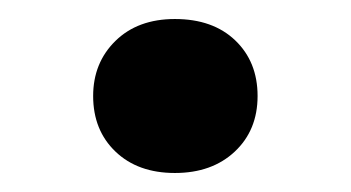

<svg xmlns="http://www.w3.org/2000/svg" viewBox="-20 -167 369 202"><path d="M164 15Q125 15 101.5 -7.5Q78 -30 78 -66Q78 -101 101.5 -124Q125 -147 164 -147Q204 -147 227.5 -124.5Q251 -102 251 -66Q251 -30 227 -7.5Q203 15 164 15Z"/></svg>

Font: Literata 36pt SemiBold
Style: Regular
Weight: 600
Designer: Latin by Veronika Burian and Jose Scaglione. Greek by Irene Vlachou. Cyrillic by Vera Evstafieva.
Foundry: TypeTogether
Version: Version 3.002